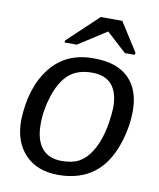

<svg xmlns="http://www.w3.org/2000/svg" viewBox="-83 -794 722 870"><g transform="rotate(10 278.0 -359.0)"><path d="M527 -333Q527 -268 507 -200Q487 -132 452 -85Q380 10 243 10Q147 10 91.5 -47.5Q36 -105 36 -205Q41 -358 114 -449.5Q187 -541 316 -538Q418 -538 472.5 -485Q527 -432 527 -333ZM437 -333Q437 -473 315 -473Q250 -473 210 -439Q171 -405 148 -336Q126 -270 126 -203Q126 -131 157 -93Q188 -55 248 -55Q297 -55 327.5 -71.5Q358 -88 382 -125Q430 -200 437 -333ZM409 -728 493 -596 491 -586H446L355 -669H354L225 -586H168L170 -596L310 -728Z"/></g></svg>

Font: Libra Sans
Style: Italic
Weight: 400
Italic angle: -12°
Foundry: Context Ltd
Version: Version 1.002